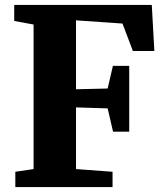

<svg xmlns="http://www.w3.org/2000/svg" viewBox="-20 -763 669 783"><path d="M117 -73.5V-663L38 -677.5V-743H599L609.5 -555H522L479.5 -667L290 -680V-399L419 -402L440.5 -494.5H507V-226H441L419 -321L290 -325V-73.5L439 -62.5V0H42.5V-62.5Z"/></svg>

Font: Merriweather 28pt Black
Style: Regular
Weight: 900
Version: Version 2.100